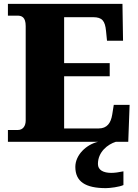

<svg xmlns="http://www.w3.org/2000/svg" viewBox="-20 -734 715 994"><path d="M21 0H488C427 14 370 68 370 130C370 206 422 240 528 240C549 240 598 234 619 224V153C595 158 574 161 556 161C516 161 487 147 487 115C487 52 538 13 580 0H644L651 -191H569L561 -141C554 -97 534 -69 491 -69H312V-339H548V-407H312V-645H462C509 -645 524 -626 529 -573L534 -523H617L614 -714H21V-653H70C92 -653 113 -646 113 -599V-110C113 -82 99 -61 72 -61H21Z"/></svg>

Font: Noto Serif Georgian Black
Style: Regular
Weight: 900
Designer: Monotype Design Team, Akaki Razmadze
Foundry: Google LLC
Version: Version 2.003